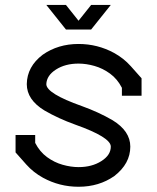

<svg xmlns="http://www.w3.org/2000/svg" viewBox="-20 -728 621 759"><path d="M290.5 10.3Q215.3 10.3 149.9 -25.4Q111.8 -46.4 84 -77.6L41.5 -125.5V-194.3H119.1V-163.1Q137.2 -127.9 166 -106.9Q194.8 -85.9 227.5 -76.7Q260.3 -67.4 290.5 -67.4Q343.3 -67.4 380.6 -91.1Q418 -114.7 418 -148.4Q418 -185.5 277.3 -235.4Q210.9 -259.3 156.2 -291Q85.9 -333.5 85.9 -395.5Q86.9 -464.8 148.9 -511.7Q209.5 -554.2 290.5 -554.2Q365.7 -554.2 431.2 -518.6Q469.2 -497.6 497.1 -466.3L539.6 -418.5V-349.6H461.9V-380.9Q443.8 -416 415 -437Q386.2 -458 353.5 -467.3Q320.8 -476.6 290.5 -476.6Q237.8 -476.6 201.2 -453.1Q164.6 -429.7 163.1 -395.5Q163.1 -358.4 303.7 -308.6Q370.1 -284.7 424.8 -252.9Q495.1 -210 495.1 -148.4Q495.1 -81.1 432.1 -32.2Q371.6 10.3 290.5 10.3ZM240.7 -611.3 163.1 -708.5H240.7L290.5 -646L340.3 -708.5H418L340.3 -611.3Z"/></svg>

Font: Turpis
Style: Regular
Weight: 400
Designer: GGBotNet
Foundry: f0n7
Version: 1.00